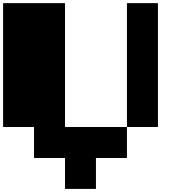

<svg xmlns="http://www.w3.org/2000/svg" viewBox="-20 -1220 1240 1240"><path d="M399.9 0V-199.7H199.7V-399.9H0V-1199.7H399.9V-399.9H799.8V-199.7H599.6V0ZM799.8 -399.9V-1199.7H1000V-399.9Z"/></svg>

Font: 8-bit HUD
Style: Regular
Weight: 400
Designer: lSPl
Foundry: https://fontstruct.com
Version: Version 1.0